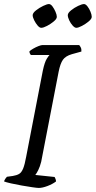

<svg xmlns="http://www.w3.org/2000/svg" viewBox="-29 -926 472 946"><path d="M162 0Q154 0 130 -3.5Q106 -7 77.5 -12Q49 -17 25 -22.5Q1 -28 -9 -32Q-7 -39 -2.5 -45.5Q2 -52 5 -55L34 -59Q53 -62 65 -69Q77 -76 85 -95.5Q93 -115 100 -154L182 -578Q191 -620 201.5 -636.5Q212 -653 215 -655H123Q121 -658 118.5 -662Q116 -666 116 -673Q122 -679 135 -686.5Q148 -694 161 -699Q174 -704 180 -704H361Q365 -700 369 -692Q373 -684 372 -672L325 -659Q294 -650 281 -631.5Q268 -613 260 -573L174 -129Q168 -105 159.5 -88Q151 -71 145 -64L240 -54Q242 -51 244.5 -44.5Q247 -38 247 -32Q230 -19 205 -9.5Q180 0 162 0ZM347 -789Q339 -789 329 -800Q319 -811 312 -826Q305 -841 305 -851Q305 -862 321 -875Q337 -888 356 -897Q375 -906 385 -906Q393 -906 402 -894.5Q411 -883 417 -868Q423 -853 423 -843Q423 -833 408 -820.5Q393 -808 375 -798.5Q357 -789 347 -789ZM174 -789Q166 -789 156.5 -800Q147 -811 139.5 -826Q132 -841 132 -851Q132 -862 148.5 -875Q165 -888 184 -897Q203 -906 212 -906Q221 -906 229.5 -894.5Q238 -883 244.5 -868Q251 -853 251 -843Q251 -833 236 -820.5Q221 -808 203 -798.5Q185 -789 174 -789Z"/></svg>

Font: Texturina 72pt 72pt Regular
Style: Italic
Weight: 400
Italic angle: -11°
Designer: Guillermo Torres Carreño
Foundry: Omnibus-Type
Version: Version 1.002; ttfautohint (v1.8.3)